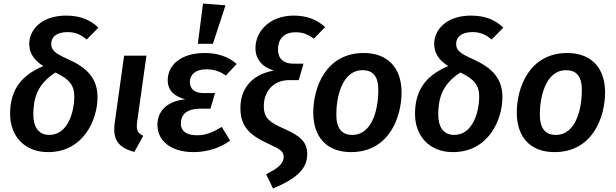

<svg xmlns="http://www.w3.org/2000/svg" viewBox="-20 -843 3472 1083"><path d="M353 -755C207 -755 145 -668 145 -597C145 -549 165 -509 224 -470C81 -411 37 -315 37 -200C37 -77 117 15 251 15C452 15 530 -169 530 -294C530 -401 472 -461 362 -510C288 -543 269 -560 269 -597C269 -630 295 -662 361 -662C402 -662 434 -650 469 -620L535 -687C493 -728 437 -755 353 -755ZM293 -434C370 -397 399 -363 399 -299C399 -214 364 -82 258 -82C198 -82 168 -126 168 -197C168 -289 191 -369 293 -434Z M806 -529H680L627 -149C614 -53 650 -9 738 14L788 -77C755 -92 747 -110 754 -159Z M1125 -823 1096 -596H1181L1252 -813ZM1072 15C1151 15 1224 -10 1278 -50L1231 -127C1179 -96 1140 -80 1092 -80C1029 -80 1000 -106 1000 -145C1000 -191 1026 -230 1112 -230H1167L1193 -318H1128C1078 -318 1051 -341 1051 -381C1051 -421 1082 -452 1143 -452C1191 -452 1222 -439 1254 -417L1315 -482C1271 -522 1209 -544 1136 -544C995 -544 926 -472 926 -390C926 -333 963 -299 1025 -283C915 -271 868 -211 868 -139C868 -44 950 15 1072 15Z M1520 220C1667 159 1713 101 1713 25C1713 -47 1665 -80 1584 -116C1501 -153 1468 -176 1468 -245C1468 -317 1513 -391 1611 -391H1665L1692 -484H1633C1580 -484 1548 -512 1548 -564C1548 -610 1570 -661 1648 -661C1689 -661 1717 -649 1750 -625L1814 -690C1770 -731 1712 -755 1637 -755C1502 -755 1421 -667 1421 -572C1421 -507 1461 -464 1524 -445C1388 -420 1336 -331 1336 -233C1336 -123 1396 -77 1496 -31C1561 -1 1580 11 1580 42C1580 86 1537 111 1481 140Z M1960 15C2176 15 2245 -184 2245 -322C2245 -458 2169 -544 2032 -544C1817 -544 1747 -348 1747 -208C1747 -70 1823 15 1960 15ZM1967 -82C1908 -82 1877 -118 1877 -198C1877 -288 1906 -447 2025 -447C2084 -447 2115 -412 2114 -332C2114 -242 2086 -82 1967 -82Z M2637 -755C2491 -755 2429 -668 2429 -597C2429 -549 2449 -509 2508 -470C2365 -411 2321 -315 2321 -200C2321 -77 2401 15 2535 15C2736 15 2814 -169 2814 -294C2814 -401 2756 -461 2646 -510C2572 -543 2553 -560 2553 -597C2553 -630 2579 -662 2645 -662C2686 -662 2718 -650 2753 -620L2819 -687C2777 -728 2721 -755 2637 -755ZM2577 -434C2654 -397 2683 -363 2683 -299C2683 -214 2648 -82 2542 -82C2482 -82 2452 -126 2452 -197C2452 -289 2475 -369 2577 -434Z M3108 15C3324 15 3393 -184 3393 -322C3393 -458 3317 -544 3180 -544C2965 -544 2895 -348 2895 -208C2895 -70 2971 15 3108 15ZM3115 -82C3056 -82 3025 -118 3025 -198C3025 -288 3054 -447 3173 -447C3232 -447 3263 -412 3262 -332C3262 -242 3234 -82 3115 -82Z"/></svg>

Font: Fira Sans Medium
Style: Italic
Weight: 500
Italic angle: -8°
Designer: bBox Type GmbH & Carrois Corporate GbR & Edenspiekermann AG
Foundry: bBox Type GmbH & Carrois Corporate GbR & Edenspiekermann AG
Version: Version 4.301;PS 004.301;hotconv 1.0.88;makeotf.lib2.5.64775